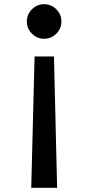

<svg xmlns="http://www.w3.org/2000/svg" viewBox="-20 -635 422 916"><path d="M129 261 145 -365.5H237.5L252.5 261ZM190 -450Q167.5 -450 149 -461.2Q130.5 -472.5 119.2 -491Q108 -509.5 108 -532.5Q108 -555.5 119.2 -574Q130.5 -592.5 149 -603.8Q167.5 -615 190 -615Q213.5 -615 232 -603.8Q250.5 -592.5 261.8 -574Q273 -555.5 273 -532.5Q273 -509.5 261.8 -491Q250.5 -472.5 232 -461.2Q213.5 -450 190 -450Z"/></svg>

Font: Spartan Thin SemiBold
Style: Regular
Weight: 600
Version: Version 1.004